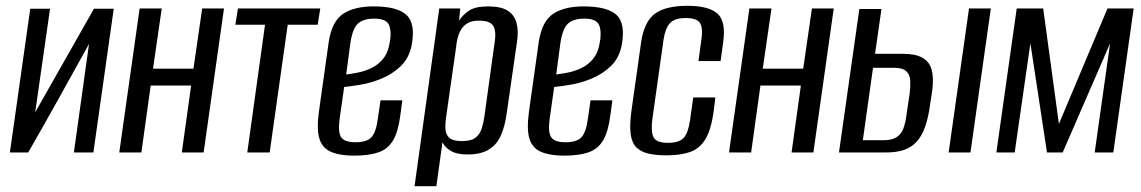

<svg xmlns="http://www.w3.org/2000/svg" viewBox="-20 -524 3921 660"><path d="M14 0 84 -494H152L101 -138L303 -494H371L301 0H234L286 -373Q234 -279 182.5 -186.5Q131 -94 77 0Z M390 0 460 -495H536L506 -288H645L675 -495H750L680 0H605L637 -230H498L466 0Z M830 0 891 -439H789L798 -495H1081L1072 -439H969L907 0Z M1197 11Q1149 11 1119 -1.5Q1089 -14 1078.5 -45.5Q1068 -77 1076 -138L1110 -380Q1121 -451 1159.5 -476.5Q1198 -502 1264 -502Q1346 -502 1377.5 -472.5Q1409 -443 1395 -368Q1386 -324 1358 -297Q1330 -270 1293 -254.5Q1256 -239 1220.5 -233Q1185 -227 1163 -225L1148 -119Q1141 -72 1152 -53.5Q1163 -35 1202 -35Q1241 -35 1257 -52.5Q1273 -70 1279 -117L1288 -179H1363L1356 -127Q1349 -72 1331.5 -42Q1314 -12 1281.5 -0.5Q1249 11 1197 11ZM1170 -268Q1187 -270 1210 -274.5Q1233 -279 1255.5 -289.5Q1278 -300 1295 -319.5Q1312 -339 1318 -369Q1327 -410 1318.5 -435Q1310 -460 1267 -460Q1228 -460 1209.5 -442Q1191 -424 1184 -373Z M1405 116 1490 -495H1562L1558 -453Q1570 -472 1591.5 -487Q1613 -502 1658 -502Q1702 -502 1725 -487.5Q1748 -473 1755.5 -445.5Q1763 -418 1757 -379L1722 -136Q1716 -91 1702 -59Q1688 -27 1660.5 -10Q1633 7 1587 7Q1550 7 1529.5 -5.5Q1509 -18 1501 -35L1480 116ZM1568 -39Q1600 -39 1615 -51Q1630 -63 1636 -82.5Q1642 -102 1645 -123L1679 -369Q1682 -385 1682.5 -400.5Q1683 -416 1679 -428Q1675 -440 1662.5 -446.5Q1650 -453 1626 -453Q1602 -453 1587.5 -444.5Q1573 -436 1565 -422.5Q1557 -409 1553 -393Q1549 -377 1548 -363L1513 -118Q1510 -96 1511.5 -78Q1513 -60 1525.5 -49.5Q1538 -39 1568 -39Z M1919 11Q1871 11 1841 -1.5Q1811 -14 1800.5 -45.5Q1790 -77 1798 -138L1832 -380Q1843 -451 1881.5 -476.5Q1920 -502 1986 -502Q2068 -502 2099.5 -472.5Q2131 -443 2117 -368Q2108 -324 2080 -297Q2052 -270 2015 -254.5Q1978 -239 1942.5 -233Q1907 -227 1885 -225L1870 -119Q1863 -72 1874 -53.5Q1885 -35 1924 -35Q1963 -35 1979 -52.5Q1995 -70 2001 -117L2010 -179H2085L2078 -127Q2071 -72 2053.5 -42Q2036 -12 2003.5 -0.5Q1971 11 1919 11ZM1892 -268Q1909 -270 1932 -274.5Q1955 -279 1977.5 -289.5Q2000 -300 2017 -319.5Q2034 -339 2040 -369Q2049 -410 2040.5 -435Q2032 -460 1989 -460Q1950 -460 1931.5 -442Q1913 -424 1906 -373Z M2271 10Q2235 10 2209 4Q2183 -2 2167.5 -17.5Q2152 -33 2148 -62.5Q2144 -92 2150 -139L2184 -380Q2195 -451 2232 -477.5Q2269 -504 2343 -504Q2416 -504 2446 -477.5Q2476 -451 2466 -380L2457 -314H2381L2391 -388Q2397 -427 2386.5 -444.5Q2376 -462 2337 -462Q2299 -462 2283 -444.5Q2267 -427 2261 -388L2222 -111Q2217 -68 2227.5 -50.5Q2238 -33 2276 -33Q2315 -33 2330.5 -50.5Q2346 -68 2352 -111L2363 -189H2439L2433 -139Q2424 -77 2404.5 -45Q2385 -13 2352 -1.5Q2319 10 2271 10Z M2486 0 2556 -495H2632L2602 -288H2741L2771 -495H2846L2776 0H2701L2733 -230H2594L2562 0Z M2864 0 2934 -493H3010L2988 -339H3084Q3126 -339 3150 -326Q3174 -313 3182 -286Q3190 -259 3185 -216L3177 -163Q3171 -119 3160 -88Q3149 -57 3131.5 -37.5Q3114 -18 3088.5 -9Q3063 0 3027 0ZM2946 -42H3017Q3047 -42 3063 -53Q3079 -64 3086 -84Q3093 -104 3096 -129L3107 -203Q3110 -227 3109 -247Q3108 -267 3095.5 -279Q3083 -291 3052 -291H2981ZM3241 0 3311 -495H3386L3316 0Z M3405 0 3475 -495H3566L3620 -98L3787 -495H3877L3807 0H3743L3796 -375L3633 0H3579L3522 -375L3468 0Z"/></svg>

Font: Alumni Sans Medium
Style: Italic
Weight: 500
Italic angle: -8°
Designer: Robert E. Leuschke
Foundry: Robert E. Leuschke
Version: Version 1.016